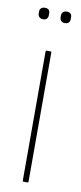

<svg xmlns="http://www.w3.org/2000/svg" viewBox="-77 -660 292 691"><g transform="rotate(10 69.0 -315.0)"><path d="M62 0Q59 0 59 -4V-475Q59 -479 62 -479H76Q80 -479 80 -475V-4Q80 0 76 0ZM30 -588Q21 -588 16 -593Q11 -598 11 -606V-613Q11 -621 16 -625.5Q21 -630 30 -630Q39 -630 43.5 -625.5Q48 -621 48 -613V-606Q48 -598 43.5 -593Q39 -588 30 -588ZM109 -588Q101 -588 96 -593Q91 -598 91 -606V-613Q91 -621 96 -625.5Q101 -630 109 -630Q119 -630 123.5 -625.5Q128 -621 128 -613V-606Q128 -598 123.5 -593Q119 -588 109 -588Z"/></g></svg>

Font: Sofia Sans Extra Condensed Thin
Style: Regular
Weight: 250
Version: Version 4.100